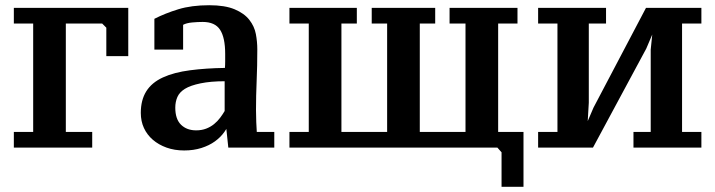

<svg xmlns="http://www.w3.org/2000/svg" viewBox="-20 -560 2738 735"><path d="M471 -530V-345H387V-454L371 -470H232V-55H333V5H33V-55H107V-470H33V-530Z M960 -139Q960 -116 961 -92.5Q962 -69 963 -55H1030V5H854L844 -90H857Q853 -75 839 -55Q825 -35 803 -19Q781 -3 751 6.5Q721 16 685 16Q648 16 617.5 5Q587 -6 565 -25Q543 -44 531 -70Q519 -96 519 -128Q519 -177 540 -210.5Q561 -244 603.5 -263.5Q646 -283 707.5 -291Q769 -299 841 -300Q842 -311 842 -325.5Q842 -340 842 -354Q842 -416 822.5 -446Q803 -476 756 -476Q737 -476 715.5 -474Q694 -472 681 -465V-370H571V-488Q612 -509 662.5 -524.5Q713 -540 781 -540Q841 -540 878 -524.5Q915 -509 934.5 -484Q954 -459 959.5 -429.5Q965 -400 965 -371Q965 -308 962.5 -250.5Q960 -193 960 -139ZM731 -61Q752 -61 769 -67.5Q786 -74 799.5 -85Q813 -96 823 -109.5Q833 -123 840 -135V-249Q787 -249 748 -241Q709 -233 688 -220Q667 -207 659 -188.5Q651 -170 651 -148Q651 -104 673 -82.5Q695 -61 731 -61Z M1088 5V-55H1162V-470H1088V-530H1346V-470H1287V-55H1462V-470H1403V-530H1646V-470H1587V-55H1762V-470H1701V-530H1961V-470H1887V-55H1984V155H1900V23L1884 5Z M2040 -530H2300V-470H2234V-167L2228 -64H2216L2252 -148L2453 -530H2665V-470H2591V-55H2665V5H2405V-55H2471V-370L2481 -468H2494L2454 -374L2250 5H2040V-55H2114V-470H2040Z"/></svg>

Font: PT Serif Caption
Style: Semibold
Weight: 600
Designer: A.Korolkova, O.Umpeleva, V.Yefimov
Foundry: ParaType Ltd
Version: Version 1.00;May 2, 2020;FontCreator 12.0.0.2544 64-bit